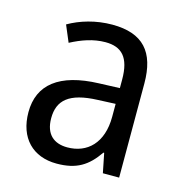

<svg xmlns="http://www.w3.org/2000/svg" viewBox="-88 -627 684 718"><g transform="rotate(15 254.0 -268.0)"><path d="M261 -546C197 -546 138 -528 93 -502L120 -438C162 -460 206 -476 253 -476C316 -476 349 -443 349 -357V-324L269 -321C117 -316 42 -256 42 -149C42 -49 101 10 193 10C270 10 312 -17 352 -75H355L370 0H433V-364C433 -486 380 -546 261 -546ZM281 -260 349 -263V-213C349 -111 293 -59 216 -59C164 -59 130 -87 130 -149C130 -218 170 -256 281 -260Z"/></g></svg>

Font: Noto Sans Myanmar UI SemiCondensed
Style: Regular
Weight: 400
Width: 4
Designer: Monotype Design Team
Foundry: Monotype Imaging Inc.
Version: Version 2.103